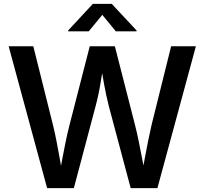

<svg xmlns="http://www.w3.org/2000/svg" viewBox="-20 -965 1050 985"><path d="M221.7 0 24.4 -727.5H150.9L252 -322.8Q261.7 -282.7 270.3 -239Q278.8 -195.3 286.6 -151.1Q294.4 -106.9 301.8 -63.5H283.7Q291.5 -106.9 299.8 -151.1Q308.1 -195.3 317.1 -239Q326.2 -282.7 336.4 -322.8L440.4 -727.5H569.3L672.9 -322.8Q683.1 -282.7 691.9 -239Q700.7 -195.3 709.2 -151.1Q717.8 -106.9 726.1 -63.5H706.5Q714.4 -106.9 722.4 -151.1Q730.5 -195.3 739.3 -239Q748 -282.7 757.3 -322.8L857.9 -727.5H984.9L787.6 0H650.4L538.6 -419.4Q524.9 -472.2 513.7 -534.4Q502.4 -596.7 490.7 -668.9H518.6Q505.4 -599.1 495.6 -538.3Q485.8 -477.5 470.2 -419.4L358.9 0ZM435.1 -804.2H329.6V-808.6L456.5 -945.3H553.2L680.7 -808.6V-804.2H574.2L504.9 -888.7Z"/></svg>

Font: Inter
Style: 540
Weight: 540
Designer: Rasmus Andersson
Foundry: rsms
Version: Version 4.001;git-66647c0bb